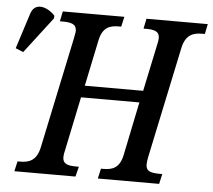

<svg xmlns="http://www.w3.org/2000/svg" viewBox="-112 -782 930 839"><g transform="rotate(5 353.5 -363.0)"><path d="M-26 -522 95 -680 96 -692C62 -729 7 -745 -10 -692L-60 -536ZM-19 0H249L260 -44H249C211 -44 189 -50 189 -80C189 -88 191 -102 194 -112L243 -347H499L451 -114C439 -53 405 -44 368 -44H357L347 0H616L626 -44H615C575 -44 554 -50 554 -80C554 -88 556 -102 558 -112L661 -600C674 -661 709 -670 747 -670H758L767 -714H498L489 -670H500C537 -670 559 -664 559 -634C559 -627 557 -614 554 -603L511 -399H255L297 -600C309 -661 343 -670 380 -670H391L401 -714H131L122 -670H133C172 -670 195 -664 195 -634C195 -627 192 -615 189 -598L87 -114C74 -53 39 -44 2 -44H-9Z"/></g></svg>

Font: Noto Serif Condensed Medium
Style: Italic
Weight: 500
Width: 3
Italic angle: -12°
Designer: Monotype Design Team
Foundry: Monotype Imaging Inc.
Version: Version 2.013